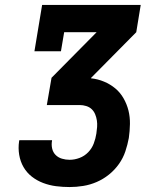

<svg xmlns="http://www.w3.org/2000/svg" viewBox="-20 -755 640 775"><path d="M261 0Q233 0 206 -3.5Q179 -7 154 -16.5Q129 -26 108.5 -42Q88 -58 75 -80.5Q62 -103 57.5 -130Q53 -157 57 -184Q57 -186 57.5 -187Q58 -188 58 -189H190Q190 -189 190 -188.5Q190 -188 190 -187Q187 -171 190.5 -155.5Q194 -140 204.5 -129.5Q215 -119 230 -114.5Q245 -110 261 -110Q281 -110 301 -117.5Q321 -125 336 -140.5Q351 -156 358.5 -176Q366 -196 369 -216Q371 -229 372 -242.5Q373 -256 371 -269Q369 -282 364 -294Q359 -306 350 -314.5Q341 -323 328 -327Q315 -331 302 -331H169L188 -441L370 -625H239L226 -548H119L150 -735H548L530 -625L348 -441L347 -439Q375 -436 400 -425.5Q425 -415 445 -398.5Q465 -382 478.5 -358.5Q492 -335 498.5 -309Q505 -283 504.5 -254.5Q504 -226 500 -198Q495 -171 486 -144Q477 -117 460 -93Q443 -69 420 -50.5Q397 -32 370.5 -20.5Q344 -9 316 -4.5Q288 0 261 0Z"/></svg>

Font: Iosevka Curly Slab XBdEx
Style: Italic
Weight: 800
Width: 7
Italic angle: -9°
Monospace: yes
Designer: Belleve Invis
Foundry: Belleve Invis
Version: Version 11.1.0; ttfautohint (v1.8.3)